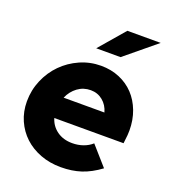

<svg xmlns="http://www.w3.org/2000/svg" viewBox="-138 -850 861 964"><g transform="rotate(20 293.0 -368.0)"><path d="M503 -58Q453 -21 404.5 -5Q356 11 296 11Q237 11 187 -8Q137 -27 101 -60.5Q65 -94 44.5 -140.5Q24 -187 24 -242Q24 -302 47 -356Q70 -410 109.5 -450Q149 -490 202 -513.5Q255 -537 314 -537Q368 -537 413 -518Q458 -499 490 -465Q522 -431 540 -383.5Q558 -336 558 -280Q558 -269 557 -255Q556 -241 552 -210H182Q194 -170 227.5 -146Q261 -122 309 -122Q340 -122 367 -131.5Q394 -141 414 -159ZM307 -404Q268 -404 237.5 -381.5Q207 -359 191 -322H409Q399 -359 371.5 -381.5Q344 -404 307 -404ZM377 -747H555L390 -611H260Z"/></g></svg>

Font: Red Hat Display Black
Style: Italic
Weight: 900
Italic angle: -12°
Designer: Pentagram / MCKL
Foundry: Pentagram / MCKL
Version: Version 1.003; Red Hat Display Black Italic